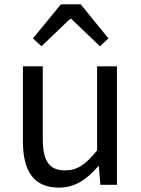

<svg xmlns="http://www.w3.org/2000/svg" viewBox="-20 -847 647 880"><path d="M250 13C325 13 379 -26 430 -85H433L440 0H516V-543H425V-158C373 -93 334 -66 278 -66C206 -66 176 -109 176 -210V-543H85V-199C85 -61 136 13 250 13ZM131 -671 170 -635 302 -761H306L438 -635L477 -671L350 -827H259Z"/></svg>

Font: Source Han Sans KR Regular
Style: Regular
Weight: 400
Designer: Ryoko NISHIZUKA (kana & ideographs); Paul D. Hunt (Latin, Greek & Cyrillic); Wenlong ZHANG (bopomofo); Sandoll Communica
Foundry: Adobe Systems Incorporated
Version: Version 1.004;PS 1.004;hotconv 1.0.82;makeotf.lib2.5.63406